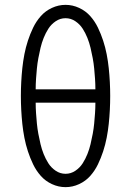

<svg xmlns="http://www.w3.org/2000/svg" viewBox="-20 -763 540 791"><path d="M250 8Q221 8 194 -4.5Q167 -17 148 -38.5Q129 -60 116.5 -86Q104 -112 95 -139.5Q86 -167 80.5 -195.5Q75 -224 72 -252.5Q69 -281 67.5 -310Q66 -339 66 -368Q66 -396 67.5 -425Q69 -454 72 -482.5Q75 -511 80.5 -539.5Q86 -568 95 -595.5Q104 -623 116.5 -649Q129 -675 148 -696.5Q167 -718 194 -730.5Q221 -743 250 -743Q279 -743 306 -730.5Q333 -718 352 -696.5Q371 -675 383.5 -649Q396 -623 405 -595.5Q414 -568 419.5 -539.5Q425 -511 428 -482.5Q431 -454 432.5 -425Q434 -396 434 -368Q434 -339 432.5 -310Q431 -281 428 -252.5Q425 -224 419.5 -195.5Q414 -167 405 -139.5Q396 -112 383.5 -86Q371 -60 352 -38.5Q333 -17 306 -4.5Q279 8 250 8ZM373 -395Q373 -417 371.5 -438.5Q370 -460 368 -481Q366 -502 362 -523.5Q358 -545 353 -566Q348 -587 340 -607Q332 -627 320.5 -645Q309 -663 290.5 -675.5Q272 -688 250 -688Q228 -688 209.5 -675.5Q191 -663 179.5 -645Q168 -627 160 -607Q152 -587 147 -566Q142 -545 138 -523.5Q134 -502 132 -481Q130 -460 128.5 -438.5Q127 -417 127 -395ZM250 -47Q272 -47 290.5 -59.5Q309 -72 320.5 -90Q332 -108 340 -128Q348 -148 353 -169Q358 -190 362 -211.5Q366 -233 368 -254Q370 -275 371.5 -296.5Q373 -318 373 -340H127Q127 -318 128.5 -296.5Q130 -275 132 -254Q134 -233 138 -211.5Q142 -190 147 -169Q152 -148 160 -128Q168 -108 179.5 -90Q191 -72 209.5 -59.5Q228 -47 250 -47Z"/></svg>

Font: Iosevka Light
Style: Regular
Weight: 300
Monospace: yes
Designer: Belleve Invis
Foundry: Belleve Invis
Version: Version 32.5.0; ttfautohint (v1.8.4)